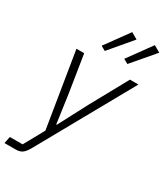

<svg xmlns="http://www.w3.org/2000/svg" viewBox="-255 -865 1005 1162"><g transform="rotate(30 247.0 -284.0)"><path d="M302 -254 444 -512H503L139 140Q121 173 103.5 186.5Q86 200 56 200H-22L-12 152H77L155 11L70 -512H124L165 -254L193 -54H197ZM357 -742 225 -586 193 -604 312 -768ZM516 -742 383 -586 351 -604 470 -768Z"/></g></svg>

Font: IBM Plex Sans Light
Style: Italic
Weight: 300
Italic angle: -11.31°
Designer: Mike Abbink, Paul van der Laan, Pieter van Rosmalen
Foundry: Bold Monday
Version: Version 3.201